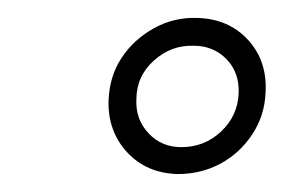

<svg xmlns="http://www.w3.org/2000/svg" viewBox="-20 -670 323 214"><path d="M101 -558Q102 -585 115.5 -605.5Q129 -626 151.5 -638.5Q174 -651 200 -650Q235 -649 256.5 -625.5Q278 -602 276 -567Q275 -541 261 -520Q247 -499 225.5 -487.5Q204 -476 178 -476Q143 -477 121.5 -500.5Q100 -524 101 -558ZM182 -506Q208 -506 226.5 -523.5Q245 -541 246 -566Q247 -589 232.5 -604Q218 -619 196 -619Q171 -620 151.5 -602.5Q132 -585 132 -559Q131 -537 145.5 -521.5Q160 -506 182 -506Z"/></svg>

Font: Josefin Sans Thin Light
Style: Italic
Weight: 300
Italic angle: -7°
Version: Version 2.000